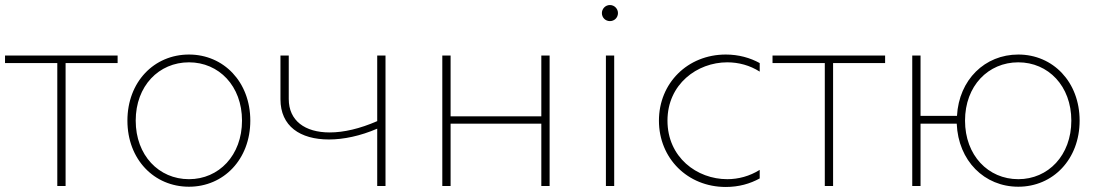

<svg xmlns="http://www.w3.org/2000/svg" viewBox="-23 -740 4383 764"><path d="M205 0H238V-489H445V-519H-3V-489H205Z M729 3C867 3 973 -106 973 -260C973 -414 867 -523 729 -523C590 -523 484 -414 484 -260C484 -106 590 3 729 3ZM729 -27C609 -27 517 -122 517 -260C517 -398 609 -492 729 -492C848 -492 940 -398 940 -260C940 -122 848 -27 729 -27Z M1478 0H1511V-519H1478V-258C1409 -228 1345 -213 1289 -213C1190 -213 1126 -260 1126 -346V-519H1093V-345C1093 -238 1171 -185 1286 -185C1344 -185 1411 -199 1478 -228Z M1737 0H1770V-248H2131V0H2164V-519H2131V-277H1770V-519H1737Z M2388 0H2421V-519H2388ZM2404 -656C2422 -656 2436 -670 2436 -688C2436 -705 2422 -720 2404 -720C2386 -720 2372 -705 2372 -688C2372 -670 2386 -656 2404 -656Z M2865 4C2917 4 2962 -9 3000 -30V-64C2960 -39 2915 -27 2871 -27C2750 -27 2633 -114 2633 -260C2633 -405 2751 -492 2871 -492C2916 -492 2961 -480 3000 -455V-489C2962 -510 2916 -523 2865 -523C2713 -523 2599 -409 2599 -260C2599 -110 2713 4 2865 4Z M3259 0H3292V-489H3499V-519H3051V-489H3259Z M3607 0H3640V-248H3784C3790 -100 3894 3 4029 3C4167 3 4273 -106 4273 -260C4273 -414 4167 -523 4029 -523C3896 -523 3793 -423 3785 -279H3640V-519H3607ZM4029 -27C3909 -27 3817 -122 3817 -260C3817 -398 3909 -492 4029 -492C4148 -492 4240 -398 4240 -260C4240 -122 4148 -27 4029 -27Z"/></svg>

Font: Chess Sans ExtraLight
Style: Regular
Weight: 275
Designer: Wolf Bōese
Foundry: Wolf Bōese
Version: Version 7.223;Glyphs 3.3 (3306)